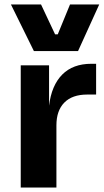

<svg xmlns="http://www.w3.org/2000/svg" viewBox="-20 -841 465 861"><path d="M73 -548H200V-367Q211 -458 259 -506.5Q307 -555 390 -555H411V-417H371Q304 -417 268.5 -381Q233 -345 233 -279V0H73ZM29 -821H164L227 -687H239L294 -821H425L330 -612H132Z"/></svg>

Font: Sora-SIA
Style: Bold
Weight: 700
Designer: Jonathan Barnbrook, Julián Moncada
Foundry: Barnbrook Fonts
Version: Version 2.000